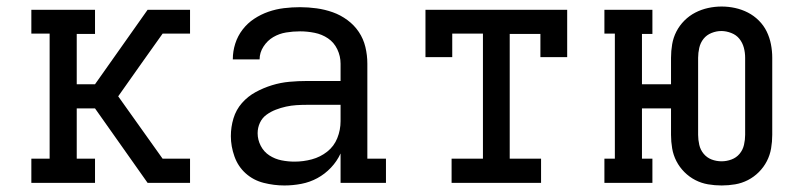

<svg xmlns="http://www.w3.org/2000/svg" viewBox="-20 -560 2440 588"><path d="M76 0V-74H132V-457H76V-530H271V-456H215V-302H271L432 -530H562V-457H478L414 -367L342 -265L478 -74H562V0H432L271 -228H215V-74H271V0Z M851 8Q819 8 787.5 0Q756 -8 732.5 -29Q709 -50 698 -81Q687 -112 687 -143Q687 -171 695 -197.5Q703 -224 721 -244.5Q739 -265 763 -278Q787 -291 813 -299Q839 -307 866 -309.5Q893 -312 921 -312H1023V-365Q1023 -388 1013 -409Q1003 -430 984.5 -442.5Q966 -455 943.5 -459.5Q921 -464 899 -464Q877 -464 856 -460.5Q835 -457 817 -446.5Q799 -436 787 -417.5Q775 -399 775 -378Q775 -378 775 -378Q775 -378 775 -378H693Q693 -378 693 -378.5Q693 -379 693 -379Q693 -403 700.5 -426.5Q708 -450 723 -469.5Q738 -489 758.5 -502.5Q779 -516 802 -524Q825 -532 849.5 -535Q874 -538 899 -538Q924 -538 949.5 -534.5Q975 -531 999 -522.5Q1023 -514 1044 -498.5Q1065 -483 1079 -462Q1093 -441 1099 -416Q1105 -391 1105 -365V-74H1162V0H1023V-90Q1012 -66 993.5 -46.5Q975 -27 952 -14.5Q929 -2 903 3Q877 8 851 8ZM882 -65Q909 -65 935 -72Q961 -79 982 -95.5Q1003 -112 1013 -137Q1023 -162 1023 -189V-239H921Q904 -239 888 -238Q872 -237 856 -233.5Q840 -230 824.5 -224Q809 -218 796 -208.5Q783 -199 776 -184Q769 -169 769 -152Q769 -132 778.5 -113.5Q788 -95 805 -84Q822 -73 842 -69Q862 -65 882 -65Z M1363 0V-74H1459V-457H1365V-385H1283V-530H1717V-385H1635V-456H1541V-74H1637V0Z M2190 8Q2169 8 2148.5 4.5Q2128 1 2109.5 -8.5Q2091 -18 2076 -33Q2061 -48 2051.5 -66.5Q2042 -85 2038.5 -105.5Q2035 -126 2035 -147V-228H1946V-74H1978V0H1831V-74H1863V-457H1831V-530H1978V-456H1946V-302H2035V-383Q2035 -404 2038.5 -424.5Q2042 -445 2051.5 -463.5Q2061 -482 2076 -497Q2091 -512 2109.5 -521.5Q2128 -531 2148.5 -535.5Q2169 -540 2190 -540Q2211 -540 2231.5 -535.5Q2252 -531 2270.5 -521.5Q2289 -512 2304 -497Q2319 -482 2328 -463.5Q2337 -445 2341 -424.5Q2345 -404 2345 -383V-147Q2345 -126 2341.5 -105.5Q2338 -85 2328.5 -66.5Q2319 -48 2304 -33Q2289 -18 2270.5 -8.5Q2252 1 2231.5 4.5Q2211 8 2190 8ZM2190 -66Q2205 -66 2220 -71.5Q2235 -77 2245 -89Q2255 -101 2258.5 -116.5Q2262 -132 2262 -147V-383Q2262 -399 2258 -414Q2254 -429 2244.5 -441Q2235 -453 2219.5 -459Q2204 -465 2189 -465Q2174 -465 2159 -459Q2144 -453 2134.5 -441Q2125 -429 2121.5 -413.5Q2118 -398 2118 -383V-147Q2118 -132 2121.5 -116.5Q2125 -101 2135 -89Q2145 -77 2159.5 -71.5Q2174 -66 2190 -66Z"/></svg>

Font: Iosevka Curly Slab Extended
Style: Regular
Weight: 400
Width: 7
Monospace: yes
Designer: Belleve Invis
Foundry: Belleve Invis
Version: Version 11.1.0; ttfautohint (v1.8.3)